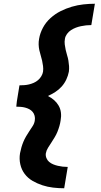

<svg xmlns="http://www.w3.org/2000/svg" viewBox="-20 -853 540 1026"><path d="M323 153Q293 153 263.5 149.5Q234 146 206.5 137Q179 128 154 113.5Q129 99 112 76.5Q95 54 88.5 25Q82 -4 87 -34Q90 -50 94.5 -65.5Q99 -81 105 -95.5Q111 -110 119.5 -124.5Q128 -139 137 -152.5Q146 -166 155 -180Q164 -194 166 -210Q168 -222 165 -234Q162 -246 154.5 -255Q147 -264 136.5 -269.5Q126 -275 114.5 -278Q103 -281 91 -282Q79 -283 67 -283L70 -311L84 -397Q97 -397 110 -398Q123 -399 135.5 -402Q148 -405 160.5 -410.5Q173 -416 183.5 -425Q194 -434 201 -446Q208 -458 210 -470Q212 -485 210 -500Q208 -515 205 -529Q202 -543 197.5 -557Q193 -571 190 -585.5Q187 -600 186.5 -615Q186 -630 189 -646Q194 -676 209.5 -705Q225 -734 250 -756.5Q275 -779 304 -793.5Q333 -808 363.5 -817Q394 -826 425.5 -829.5Q457 -833 487 -833L468 -719Q454 -719 440 -717.5Q426 -716 412 -713Q398 -710 385 -705Q372 -700 359.5 -692Q347 -684 338 -671.5Q329 -659 327 -646Q324 -630 326 -615.5Q328 -601 331 -586.5Q334 -572 338.5 -558Q343 -544 345.5 -529.5Q348 -515 349 -500Q350 -485 348 -470Q344 -449 334.5 -428.5Q325 -408 310 -391Q295 -374 275.5 -361.5Q256 -349 236 -340Q254 -331 268.5 -318.5Q283 -306 293 -289Q303 -272 305.5 -251.5Q308 -231 304 -210Q302 -195 297.5 -179.5Q293 -164 287 -149Q281 -134 272.5 -120Q264 -106 255 -92Q246 -78 237 -64Q228 -50 225 -34Q223 -21 228 -8.5Q233 4 242.5 12Q252 20 264 25Q276 30 289 33Q302 36 315 37.5Q328 39 342 39Z"/></svg>

Font: Iosevka Term Curly Hv Obl
Style: Regular
Weight: 900
Italic angle: -9°
Designer: Belleve Invis
Foundry: Belleve Invis
Version: Version 32.3.0